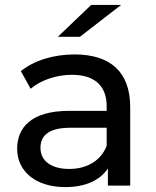

<svg xmlns="http://www.w3.org/2000/svg" viewBox="-20 -757 638 783"><path d="M474 -737H352L216 -607H306ZM284 -535C199 -535 120 -511 65 -467L105 -395C146 -430 210 -452 273 -452C368 -452 415 -405 415 -324V-305H263C105 -305 50 -235 50 -150C50 -58 126 6 246 6C329 6 388 -22 420 -70V0H511V-320C511 -465 429 -535 284 -535ZM262 -68C189 -68 145 -101 145 -154C145 -199 172 -236 267 -236H415V-162C391 -101 334 -68 262 -68Z"/></svg>

Font: AWKNG-Font Medium
Style: Regular
Weight: 500
Designer: Awakening Church
Foundry: Awakening Church
Version: Version 1.700;PS 001.700;hotconv 1.0.88;makeotf.lib2.5.64775